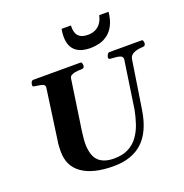

<svg xmlns="http://www.w3.org/2000/svg" viewBox="-163 -1087 1200 1249"><g transform="rotate(-20 437.5 -463.0)"><path d="M413.1 14.2Q272.9 14.2 196.8 -38.3Q120.6 -90.8 120.6 -192.4Q120.6 -212.4 121.8 -231.9Q123 -251.5 126 -266.6L175.3 -619.1Q175.3 -633.3 162.8 -638.9Q150.4 -644.5 134 -646.2Q117.7 -647.9 105.2 -650.4Q92.8 -652.8 92.8 -660.2Q92.8 -670.9 97.4 -681.9Q102.1 -692.9 114.3 -692.9H439Q446.3 -692.9 448.7 -684.8Q451.2 -676.8 451.2 -670.4Q451.2 -649.9 432.1 -649.9Q405.3 -649.9 386.7 -646.5Q368.2 -643.1 358.2 -636.2Q348.1 -629.4 346.7 -618.7L295.4 -270.5Q292 -247.6 289.8 -221.2Q287.6 -194.8 288.1 -176.3Q291.5 -96.7 328.4 -64.2Q365.2 -31.7 432.1 -31.7Q493.2 -31.7 533.9 -53.5Q574.7 -75.2 600.3 -111.6Q626 -147.9 640.9 -192.4Q655.8 -236.8 664.6 -282.2L714.4 -617.7Q714.4 -636.2 694.6 -642.1Q674.8 -647.9 633.3 -649.9Q618.2 -650.4 618.2 -660.2Q618.2 -670.9 624.5 -681.9Q630.9 -692.9 639.6 -692.9H862.3Q869.6 -692.9 872.1 -685.3Q874.5 -677.7 874.5 -671.4Q874.5 -650.4 855.5 -649.9Q814 -648.4 790 -636.2Q766.1 -624 762.2 -600.6L710.4 -266.6Q688 -123 614 -54.4Q540 14.2 413.1 14.2ZM534.2 -759.3Q507.3 -759.3 482.2 -765.1Q457 -771 437 -785.6Q417 -800.3 405.3 -825.7Q393.6 -851.1 393.6 -890.6Q393.6 -901.9 395 -914.8Q396.5 -927.7 398.9 -941.4H463.9Q463.4 -938 463.4 -934.6Q463.4 -931.2 463.4 -928.2Q463.4 -903.8 471.4 -885.3Q479.5 -866.7 498 -856.4Q516.6 -846.2 548.8 -846.2Q579.1 -846.2 601.8 -857.9Q624.5 -869.6 638.9 -891.1Q653.3 -912.6 659.2 -941.4H724.1Q718.3 -886.2 699.7 -850.6Q681.2 -814.9 654.1 -794.9Q627 -774.9 595.9 -767.1Q564.9 -759.3 534.2 -759.3Z"/></g></svg>

Font: Gelasio
Style: Bold Italic
Weight: 700
Italic angle: -8.5°
Designer: Eben Sorkin
Foundry: Eben Sorkin
Version: Version 1.008